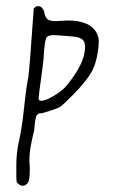

<svg xmlns="http://www.w3.org/2000/svg" viewBox="-20 -630 367 614"><path d="M75.2 -85.9Q75.2 -89.8 75.2 -94.7Q75.2 -99.6 74.7 -104.5Q74.2 -109.4 74.2 -113.3Q74.2 -117.2 74.2 -120.1Q74.2 -123 74.2 -123Q74.2 -137.7 77.6 -158.2Q81.1 -178.7 84 -190.4Q86.9 -202.1 86.9 -204.1Q89.8 -210.9 90.8 -228Q91.8 -245.1 95.2 -256.3Q98.6 -267.6 109.4 -267.6Q117.2 -267.6 144.5 -277.3Q167 -284.2 175.3 -290.5Q183.6 -296.9 213.9 -327.1Q254.9 -369.1 272 -398.4Q289.1 -427.7 294.9 -479.5Q295.9 -491.2 295.9 -498Q295.9 -511.7 289.1 -524.4Q268.6 -564.5 196.3 -564.5Q189.5 -564.5 177.7 -563.5Q166 -562.5 159.2 -562.5Q140.6 -562.5 133.3 -567.4Q126 -572.3 123 -585Q118.2 -610.4 101.6 -610.4Q93.8 -610.4 87.9 -602.5Q86.9 -594.7 79.6 -488.8Q72.3 -382.8 68.4 -372.1Q62.5 -339.8 56.2 -278.8Q49.8 -217.8 40 -175.8Q32.2 -139.6 32.2 -102.5Q32.2 -97.7 32.2 -92.8Q32.2 -91.8 32.2 -86.9Q32.2 -82 32.2 -77.6Q32.2 -73.2 32.2 -73.2Q32.2 -53.7 33.2 -49.3Q34.2 -44.9 40 -41Q45.9 -36.1 52.7 -36.1Q62.5 -36.1 69.3 -45.9Q75.2 -54.7 75.2 -85.9ZM112.3 -307.6Q107.4 -307.6 105.5 -309.6Q103.5 -310.5 103.5 -313.5Q103.5 -313.5 103.5 -314.5Q103.5 -315.4 103.5 -315.4Q103.5 -324.2 111.8 -381.8Q120.1 -439.5 120.1 -457Q120.1 -460.9 121.1 -468.8Q124 -501 128.4 -509.3Q132.8 -517.6 151.4 -517.6Q161.1 -517.6 196.3 -514.6Q211.9 -513.7 219.2 -512.7Q226.6 -511.7 235.4 -508.3Q244.1 -504.9 248 -498Q252 -491.2 252 -479.5Q252 -426.8 191.4 -354.5Q176.8 -337.9 150.9 -322.8Q125 -307.6 112.3 -307.6Z"/></svg>

Font: 辰宇落雁體 Thin Monospaced
Style: Regular
Weight: 100
Designer: Written by Liu, Wei-Chen; Created by Wang, Li-Yu.
Version: Version 1.000